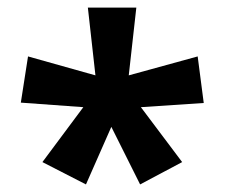

<svg xmlns="http://www.w3.org/2000/svg" viewBox="-20 -820 593 507"><path d="M340 -800 320 -621 502 -671 518 -548 352 -537 461 -392 350 -333 274 -485 207 -333 92 -392 200 -537 35 -549 54 -671 232 -621 212 -800Z"/></svg>

Font: Noto Sans Tamil
Style: Regular
Weight: 400
Designer: Jelle Bosma - Monotype Design Team
Foundry: Monotype Imaging Inc.
Version: Version 2.003